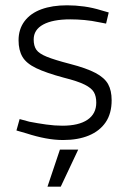

<svg xmlns="http://www.w3.org/2000/svg" viewBox="-20 -521 484 724"><path d="M218 7Q186 7 151.5 0.5Q117 -6 80 -18L42 -29L54 -72L91 -62Q122 -56 154 -51.5Q186 -47 215 -47Q277 -47 310 -69.5Q343 -92 343 -134Q343 -158 334 -173.5Q325 -189 299 -202Q273 -215 221 -228Q154 -246 116.5 -264Q79 -282 64.5 -307Q50 -332 50 -369Q50 -411 72.5 -441Q95 -471 136 -486Q177 -501 233 -501Q265 -501 297.5 -496.5Q330 -492 362 -482L390 -474L380 -432L354 -437Q326 -443 298.5 -445.5Q271 -448 245 -448Q179 -448 143 -428.5Q107 -409 107 -372Q107 -348 117 -333.5Q127 -319 156.5 -307Q186 -295 244 -280Q306 -264 340 -246Q374 -228 387.5 -204Q401 -180 401 -143Q401 -93 378.5 -60Q356 -27 315 -10Q274 7 218 7ZM159 183 206 43H275L209 183Z"/></svg>

Font: REM ExtraLight
Style: Regular
Weight: 250
Designer: Octavio Pardo
Foundry: Ashler Design
Version: Version 1.005;gftools[0.9.28]